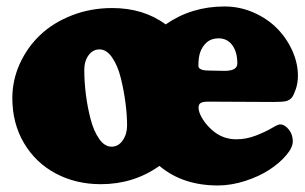

<svg xmlns="http://www.w3.org/2000/svg" viewBox="-20 -547 928 585"><path d="M17.6 -248Q17.6 -302.7 40.3 -352.8Q63 -402.8 102.5 -440.4Q142.1 -478 199.2 -500.2Q256.3 -522.5 321.8 -522.5Q417 -522.5 484.9 -472.7Q563.5 -527.3 664.1 -527.3Q710.4 -527.3 752.7 -508.8Q794.9 -490.2 824.2 -460.4Q853.5 -430.7 870.6 -392.6Q887.7 -354.5 887.7 -316.4Q887.7 -293.9 881.1 -274.9Q874.5 -255.9 869.1 -249.5Q862.3 -241.7 852.1 -239Q841.8 -236.3 812 -236.3L615.2 -237.3Q598.6 -237.3 591.8 -233.4Q585 -229.5 585 -219.2Q585 -210 589.8 -198.7Q603.5 -168.5 632.6 -145.5Q661.6 -122.6 700.2 -122.6Q730.5 -122.6 759.8 -134Q789.1 -145.5 808.1 -156.7Q827.1 -168 833 -168Q847.2 -168 859.6 -152.8Q872.1 -137.7 872.1 -116.2Q872.1 -97.7 852.3 -74.2Q832.5 -50.8 801.5 -30.3Q770.5 -9.8 727.5 4.2Q684.6 18.1 643.6 18.1Q536.6 18.1 465.8 -41.5Q387.2 14.2 287.1 14.2Q211.4 14.2 150.1 -18.3Q88.9 -50.8 53.2 -110.8Q17.6 -170.9 17.6 -248ZM664.1 -331.1Q703.1 -331.1 703.1 -353.5Q703.1 -388.7 687.7 -409.4Q672.4 -430.2 646 -430.2Q624 -430.2 610.1 -418Q596.2 -405.8 589.8 -387.2Q584.5 -372.1 584.5 -346.2Q584.5 -332 617.7 -332ZM367.2 -164.6Q367.2 -196.3 362.3 -233.9Q357.4 -271.5 348.1 -309.1Q338.9 -346.7 321.8 -371.6Q304.7 -396.5 283.2 -396.5Q263.2 -396.5 250 -378.9Q236.8 -361.3 236.8 -333.5Q236.8 -297.9 241.7 -259Q246.6 -220.2 256.1 -183.8Q265.6 -147.5 282.2 -123.8Q298.8 -100.1 319.8 -100.1Q340.8 -100.1 354 -119.4Q367.2 -138.7 367.2 -164.6Z"/></svg>

Font: Cooper* Black
Style: Regular
Weight: 900
Designer: Owen Earl
Foundry: indestructible type*
Version: Version 0.001